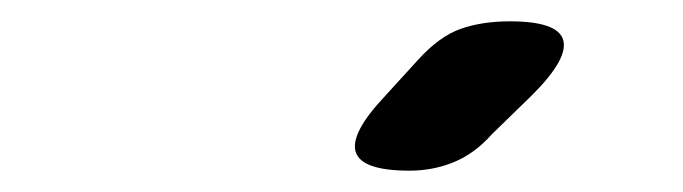

<svg xmlns="http://www.w3.org/2000/svg" viewBox="-20 -943 640 180"><path d="M364 -783Q319 -783 313.5 -800.5Q308 -818 341 -853L372 -887Q392 -909 412 -916Q432 -923 458 -923Q503 -923 508 -905.5Q513 -888 479 -854L441 -817Q425 -799 405.5 -791Q386 -783 364 -783Z"/></svg>

Font: Maple Mono
Style: Bold Italic
Weight: 700
Italic angle: -10°
Monospace: yes
Designer: subframe7536
Version: Version 7.000